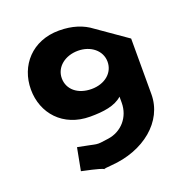

<svg xmlns="http://www.w3.org/2000/svg" viewBox="-149 -726 1099 1138"><g transform="rotate(-20 400.0 -157.5)"><path d="M182.1 238.1C286.3 259.8 311.9 269.7 316.1 273.3C319.9 271.8 331.7 269.5 363.1 267.3C571.8 252.9 730.9 124 730.9 -47.9V-398.9L544.6 -528.9C493.8 -567.9 427.2 -589.9 344.9 -589.9C174.1 -589.9 69.1 -467.9 69.1 -317.9C69.1 -167.9 174.1 -46.9 344.9 -46.9C429.6 -46.9 502.2 -56.9 548.2 -98.9V-60.9C548.2 30.1 486.1 100.2 400.2 112.4C308.4 125.5 347 121.5 209.1 96.3ZM263.9 -317.9C263.9 -388.9 328 -438.9 409.1 -438.9C488.9 -438.9 552.6 -388.9 552.6 -317.9C552.6 -247.9 492.6 -197.9 409.1 -197.9C322 -197.9 263.9 -247.9 263.9 -317.9ZM316.1 273.3C319 275.9 311.3 275.2 316.1 273.3Z"/></g></svg>

Font: Hussar
Style: BdSuprExt
Weight: 700
Foundry: Cannot Into Space Fonts
Version: Version 2.00